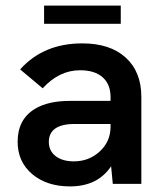

<svg xmlns="http://www.w3.org/2000/svg" viewBox="-20 -657 584 686"><path d="M383 0 377 -63Q329 9 230 9Q147 9 95 -35Q43 -79 43 -150.5Q43 -231 105.5 -268.5Q152.5 -296.5 229 -296.5H375V-310.5Q375 -355.5 346.8 -380.8Q318.5 -406 266 -406Q191.5 -406 132.5 -341.5L52 -409Q135 -502 274 -502Q373.5 -502 429.2 -451.2Q485 -400.5 485 -310.5V0ZM137.5 -572V-637H411.5V-572ZM154.5 -150Q154.5 -118 178.8 -99.2Q203 -80.5 244 -80.5Q298 -80.5 336.5 -116Q375 -151.5 375 -204.5V-214H245Q201 -214 177 -197.5Q154.5 -181 154.5 -150Z"/></svg>

Font: HK Grotesk SemiBold
Style: Regular
Weight: 600
Designer: Alfredo Marco Pradil
Foundry: Hanken Design Co.
Version: Version 3.001;FEAKit 1.0